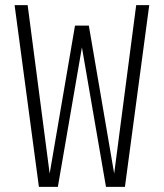

<svg xmlns="http://www.w3.org/2000/svg" viewBox="-20 -730 640 750"><path d="M132 0 37 -710H88L174 -52L273 -630H327L426 -52L512 -710H563L468 0H394L300 -545L206 0Z"/></svg>

Font: Geist Mono ExtraLight
Style: Regular
Weight: 200
Monospace: yes
Designer: Basement.studio, Andrés Briganti, Mateo Zaragoza
Foundry: Basement.studio, Vercel, Andrés Briganti, Guido Ferreyra, Mateo Zaragoza
Version: Version 1.500; ttfautohint (v1.8.4.7-5d5b)